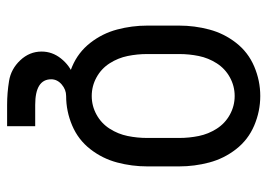

<svg xmlns="http://www.w3.org/2000/svg" viewBox="-126 -452 752 540"><g transform="rotate(90 250.0 -182.0)"><path d="M275 174Q241 174 207.5 168.5Q174 163 149.5 137Q125 111 125 77Q125 47 144.5 22.5Q164 -2 192 -12.5Q220 -23 250 -23V8Q232 8 217.5 20.5Q203 33 203 50Q203 95 275 95H335V174ZM250 8Q207 8 167 -9Q127 -26 100.5 -60Q74 -94 63 -135.5Q52 -177 52 -220V-310Q52 -353 63 -394.5Q74 -436 100.5 -470Q127 -504 167 -521Q207 -538 250 -538Q293 -538 333 -521Q373 -504 399.5 -470Q426 -436 437 -394.5Q448 -353 448 -310V-220Q448 -177 437 -135.5Q426 -94 399.5 -60Q373 -26 333 -9Q293 8 250 8ZM250 -64Q278 -64 302.5 -77.5Q327 -91 342 -114.5Q357 -138 362.5 -165Q368 -192 368 -220V-310Q368 -338 362.5 -365Q357 -392 342 -415.5Q327 -439 302.5 -452.5Q278 -466 250 -466Q222 -466 197.5 -452.5Q173 -439 158 -415.5Q143 -392 137.5 -365Q132 -338 132 -310V-220Q132 -192 137.5 -165Q143 -138 158 -114.5Q173 -91 197.5 -77.5Q222 -64 250 -64Z"/></g></svg>

Font: Iosevka SS08
Style: Regular
Weight: 400
Monospace: yes
Designer: Belleve Invis
Foundry: Belleve Invis
Version: 2.1.0; ttfautohint (v1.8.2)